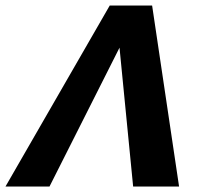

<svg xmlns="http://www.w3.org/2000/svg" viewBox="-46 -678 731 698"><path d="M-26 0 353 -658H507L605 0H438L380 -591H432L134 0Z"/></svg>

Font: Ysabeau Office ExtraBold
Style: Italic
Weight: 800
Italic angle: -12°
Designer: Christian Thalmann (Catharsis Fonts)
Version: Version 2.001;gftools[0.9.30]; featfreeze: tnum,lnum,ss02